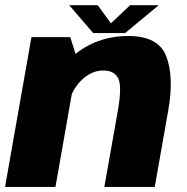

<svg xmlns="http://www.w3.org/2000/svg" viewBox="-32 -740 740 760"><path d="M-12 0H187.5L275.5 -500L246 -593H92.5ZM381 0H580.5L634.5 -306Q657 -435 626.5 -516.2Q596 -597.5 476 -597.5Q347.5 -597.5 253.8 -515.8Q160 -434 145.5 -353L235.5 -312Q247.5 -379.5 288.2 -420.2Q329 -461 376.5 -461Q420 -461 435.8 -430Q451.5 -399 434.5 -302ZM337 -609H463L596.5 -719.5H483L407 -647.5L355 -719.5H242Z"/></svg>

Font: Anybody UltraCondensed Thin ExtraBold
Style: Italic
Weight: 800
Italic angle: -10°
Version: Version 1.111